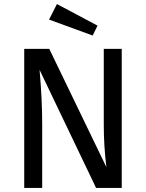

<svg xmlns="http://www.w3.org/2000/svg" viewBox="-20 -931 723 951"><path d="M262 -911 463 -804 439 -755 223 -834ZM583 -689V0H456L176 -585Q189 -437 189 -316V0H100V-689H224L507 -103Q494 -207 494 -313V-689Z"/></svg>

Font: Fira Sans
Style: Regular
Weight: 400
Designer: Carrois Corporate & Edenspiekermann AG
Foundry: Carrois Corporate GbR & Edenspiekermann AG
Version: Version 4.106;PS 004.106;hotconv 1.0.70;makeotf.lib2.5.58329